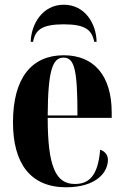

<svg xmlns="http://www.w3.org/2000/svg" viewBox="-20 -783 525 813"><path d="M110 -606H120C129 -656 157 -680 250 -680C342 -680 369 -656 379 -606H389C388 -681 341 -763 250 -763C160 -763 112 -681 110 -606ZM260 10C387 10 437 -53 437 -106C437 -128 423 -143 404 -149C395 -36 355 -4 297 -4C217 -4 182 -75 182 -284H453V-306C453 -464 377 -549 250 -549C114 -549 35 -453 35 -265C35 -91 109 10 260 10ZM182 -294C183 -486 203 -539 249 -539C296 -539 308 -486 308 -294Z"/></svg>

Font: Noto Serif Display Condensed Extra
Style: Regular
Weight: 800
Width: 3
Designer: Monotype Design Team
Foundry: Monotype Imaging Inc.
Version: Version 1.900